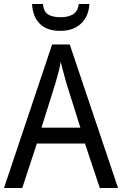

<svg xmlns="http://www.w3.org/2000/svg" viewBox="-20 -938 610 958"><path d="M478 0 404 -222H164L91 0H0L240 -716H328L569 0ZM311 -524Q308 -535 302.5 -555Q297 -575 291.5 -595.5Q286 -616 283 -629Q278 -601 270.5 -573Q263 -545 257 -524L187 -301H381ZM426 -918Q423 -858 385 -821Q347 -784 281 -784Q214 -784 178.5 -819.5Q143 -855 140 -918H194Q198 -879 220.5 -865.5Q243 -852 283 -852Q319 -852 343.5 -866Q368 -880 373 -918Z"/></svg>

Font: Noto Sans Sinhala SemiCondensed
Style: Regular
Weight: 400
Width: 4
Designer: Jelle Bosma - Monotype Design Team
Foundry: Monotype Imaging Inc.
Version: Version 2.006; ttfautohint (v1.8.4.7-5d5b)